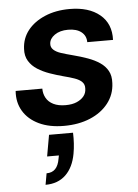

<svg xmlns="http://www.w3.org/2000/svg" viewBox="-55 -550 620 861"><g transform="rotate(-5 255.5 -120.0)"><path d="M221 12Q155 12 108 -10.5Q61 -33 37.5 -72.5Q14 -112 18 -163H138Q138 -140 148.5 -121Q159 -102 181 -91Q203 -80 236 -80Q266 -80 286.5 -89Q307 -98 318.5 -112.5Q330 -127 330 -147Q331 -165 319.5 -176.5Q308 -188 286.5 -195.5Q265 -203 237 -210Q207 -218 177 -228.5Q147 -239 122.5 -254.5Q98 -270 84 -293Q70 -316 72 -348Q74 -395 102 -430.5Q130 -466 179 -487Q228 -508 291 -508Q377 -508 426.5 -467Q476 -426 473 -353H357Q357 -382 335.5 -399Q314 -416 276 -416Q239 -416 215.5 -399.5Q192 -383 191 -360Q190 -344 202 -333Q214 -322 235.5 -315Q257 -308 288 -300Q323 -291 353.5 -280Q384 -269 407 -253.5Q430 -238 442.5 -215.5Q455 -193 453 -160Q451 -109 420.5 -70Q390 -31 338.5 -9.5Q287 12 221 12ZM115 268 124 217Q149 217 163.5 202Q178 187 183 157L186 142H133L150 46H258Q259 70 257.5 94Q256 118 252 140Q241 201 206 234.5Q171 268 115 268Z"/></g></svg>

Font: DM Sans 28pt SemiBold
Style: Italic
Weight: 600
Italic angle: -10°
Version: Version 4.004;gftools[0.9.30]